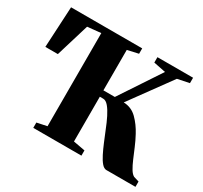

<svg xmlns="http://www.w3.org/2000/svg" viewBox="-152 -950 1221 1157"><g transform="rotate(30 459.0 -371.5)"><path d="M199.5 0V-37L269 -51.5V-699.5L175.5 -690L105.5 -459H18.5L33.5 -743H528.5V-705.5L452.5 -688.5V-407H532L718.5 -688.5L634.5 -705.5V-743H882.5V-705.5L801 -688.5L595 -405.5Q649.5 -403.5 687.5 -365.8Q725.5 -328 752.5 -277Q771.5 -242 787 -205Q802.5 -168 816.5 -135.2Q830.5 -102.5 844.5 -79.2Q858.5 -56 874 -48L910.5 -37V0H708Q691.5 0 675.5 -18.5Q659.5 -37 644 -67.8Q628.5 -98.5 613.2 -135.2Q598 -172 583 -208.5Q567 -249.5 549.5 -284.5Q532 -319.5 513.8 -341.2Q495.5 -363 476.5 -363H453V-51.5L534.5 -36.5V0Z"/></g></svg>

Font: Merriweather 96pt Black
Style: Regular
Weight: 900
Version: Version 2.100